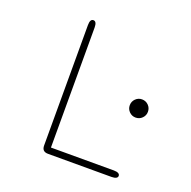

<svg xmlns="http://www.w3.org/2000/svg" viewBox="-114 -737 846 849"><g transform="rotate(20 309.5 -312.0)"><path d="M507 -283Q489.5 -283 477 -295.5Q464.5 -308 464.5 -325.5Q464.5 -343.5 477 -356Q489.5 -368.5 507 -368.5Q525 -368.5 537.5 -356Q550 -343.5 550 -325.5Q550 -308 537.5 -295.5Q525 -283 507 -283ZM201 -30.5H497Q511 -30.5 518.2 -26.5Q525.5 -22.5 525.5 -15Q525.5 -8 518.2 -4Q511 0 497 0H198Q169.5 0 169.5 -28.5V-595Q169.5 -624 185 -624Q201 -624 201 -595Z"/></g></svg>

Font: Sono Monospace ExtraLight
Style: Regular
Weight: 250
Version: Version 2.112